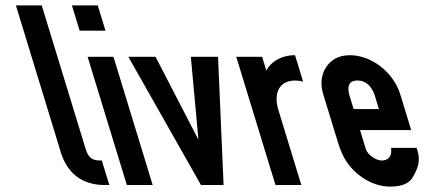

<svg xmlns="http://www.w3.org/2000/svg" viewBox="-20 -687 1615 713"><path d="M135 -667H39L206.9 -118C212.6 -99.3 221.1 -81.8 232.4 -65.5C264.8 -18.8 315.2 0 365 0H386L358.1 -91H351.1C318.4 -91 306.6 -105.7 297.1 -137Z M451 0H547L401.4 -476H305.4ZM275.8 -573H371.8L343 -667H247Z M726.3 0H810.3L789.7 -476H688.7L716.9 -168L557.7 -476H456.7Z M1105.6 -384 1075.6 -482C1022.1 -482 984.2 -455.4 969 -425L953.4 -476H857.4L1003 0H1099L1013.7 -279C997.2 -332.7 1009.9 -388 1077.3 -388C1086.5 -388 1096.7 -386.3 1105.6 -384Z M1396.5 -91C1376.9 -91 1345.2 -111.7 1338.7 -133L1317 -204H1507L1466.6 -336C1440.8 -420.6 1357.5 -482 1280 -482C1240.6 -482 1211.2 -467.5 1191.8 -438.5C1172.3 -409.5 1168.6 -375.3 1180.6 -336L1236 -155C1240.2 -141 1245.7 -126.8 1252.4 -112.5C1286 -41 1360.6 6 1428.2 6C1470.8 6 1498.8 -5.2 1511.9 -27.5C1525.1 -49.8 1532.6 -68.3 1534.5 -83C1536.3 -97.7 1535 -112.3 1530.5 -127L1527.1 -138H1432.1C1436 -114.3 1428.4 -91 1396.5 -91ZM1307.7 -388C1341.7 -388 1362.4 -362.8 1372.8 -329L1387.1 -282H1293.1L1278.8 -329C1268.6 -362.2 1272 -388 1307.7 -388Z"/></svg>

Font: Din Kursivschrift
Style: LeftEng
Weight: 400
Version: Version 1.089